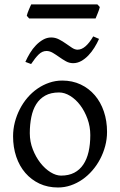

<svg xmlns="http://www.w3.org/2000/svg" viewBox="-20 -833 543 868"><path d="M388.2 -222.2Q388.2 -260.7 375.5 -295.7Q362.8 -330.6 342.8 -357.2Q322.8 -383.8 297.4 -399.4Q272 -415 247.1 -415Q210 -415 184.6 -400.9Q159.2 -386.7 143.8 -362.1Q128.4 -337.4 121.6 -303.7Q114.7 -270 114.7 -231Q114.7 -192.4 128.4 -157.5Q142.1 -122.6 162.8 -96.2Q183.6 -69.8 208.5 -54.4Q233.4 -39.1 255.9 -39.1Q290.5 -39.1 315.4 -52Q340.3 -64.9 356.4 -88.9Q372.6 -112.8 380.4 -146.5Q388.2 -180.2 388.2 -222.2ZM463.9 -236.8Q463.9 -204.1 455.6 -172.9Q447.3 -141.6 432.6 -113.8Q418 -85.9 397.5 -62.3Q377 -38.6 352.3 -21.5Q327.6 -4.4 299.8 5.1Q272 14.6 242.2 14.6Q195.8 14.6 158.4 -2.9Q121.1 -20.5 94.5 -51.3Q67.9 -82 53.5 -124.5Q39.1 -167 39.1 -216.8Q39.1 -249 47.1 -280.3Q55.2 -311.5 69.6 -339.6Q84 -367.7 104.2 -391.4Q124.5 -415 149.2 -432.1Q173.8 -449.2 202.4 -459Q231 -468.8 261.2 -468.8Q307.1 -468.8 344.5 -451.2Q381.8 -433.6 408.4 -402.6Q435.1 -371.6 449.5 -329.1Q463.9 -286.6 463.9 -236.8ZM427.7 -657.2Q418.9 -637.2 406.7 -617.7Q394.5 -598.1 379.6 -582.5Q364.7 -566.9 347.2 -557.1Q329.6 -547.4 310.5 -547.4Q293.5 -547.4 278.1 -555.9Q262.7 -564.5 248 -575Q233.4 -585.4 219 -594Q204.6 -602.5 190.4 -602.5Q170.9 -602.5 154.8 -586.7Q138.7 -570.8 120.6 -543.5L94.7 -553.2Q103.5 -573.2 115.5 -593Q127.4 -612.8 142.6 -628.4Q157.7 -644 175 -653.8Q192.4 -663.6 211.4 -663.6Q230 -663.6 246.6 -655Q263.2 -646.5 277.8 -636Q292.5 -625.5 305.7 -616.9Q318.8 -608.4 330.6 -608.4Q349.1 -608.4 366.9 -624Q384.8 -639.6 401.4 -668.5ZM431.2 -801.3Q430.2 -795.9 427.7 -788.8Q425.3 -781.7 422.4 -774.7Q419.4 -767.6 416.7 -760.7Q414.1 -753.9 412.1 -749.5H111.8L101.1 -761.7Q102.1 -767.1 104.5 -773.9Q106.9 -780.8 109.9 -787.8Q112.8 -794.9 115.7 -801.5Q118.7 -808.1 121.1 -813H420.4Z"/></svg>

Font: Gentium Kaktovik
Style: Regular
Weight: 400
Designer: J. Victor Gaultney and Annie Olsen
Foundry: SIL International
Version: Version 1.102; 2013; Maintenance release